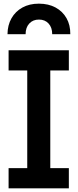

<svg xmlns="http://www.w3.org/2000/svg" viewBox="-20 -1030 424 1050"><path d="M364.5 -843H265.5Q265.5 -879.5 245.8 -901.2Q226 -923 193 -923Q160 -923 140 -901.2Q120 -879.5 120 -843H21Q21.5 -892.5 42.8 -930Q64 -967.5 102.5 -988.8Q141 -1010 192.5 -1010Q245 -1010 283.8 -989Q322.5 -968 343.8 -930.5Q365 -893 364.5 -843ZM27 -644.5V-755H356.5V-644.5H255V-110.5H356.5V0H27V-110.5H129V-644.5Z"/></svg>

Font: Hepta Slab ExtraLight SemiBold
Style: Regular
Weight: 600
Version: Version 1.102